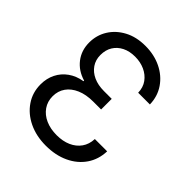

<svg xmlns="http://www.w3.org/2000/svg" viewBox="-203 -873 1018 1018"><g transform="rotate(45 305.5 -364.0)"><path d="M303.7 10.3Q231.9 10.3 175.5 -16.8Q119.1 -43.9 86.7 -91.6Q54.2 -139.2 54.2 -200.2Q54.2 -245.1 72.3 -281.2Q90.3 -317.4 123.8 -341.3Q157.2 -365.2 203.6 -373V-377.4Q146 -394.5 112.8 -437.5Q79.6 -480.5 79.6 -539.6Q79.6 -594.2 107.4 -639.2Q135.3 -684.1 185.5 -710.9Q235.8 -737.8 303.7 -737.8Q369.1 -737.8 422.1 -712.2Q475.1 -686.5 506.6 -640.6Q538.1 -594.7 539.6 -534.7H451.7Q450.7 -573.7 430.7 -601.3Q410.6 -628.9 377.9 -643.8Q345.2 -658.7 305.2 -658.7Q263.7 -658.7 233.2 -643.3Q202.6 -627.9 185.5 -600.3Q168.5 -572.8 168.5 -534.7Q168.5 -498 187.3 -470.5Q206.1 -442.9 239.5 -427.7Q272.9 -412.6 316.9 -412.6H375.5V-333H316.9Q263.2 -333 224.4 -316.2Q185.5 -299.3 164.8 -269.8Q144 -240.2 144 -200.7Q144 -161.6 164.8 -131.8Q185.5 -102.1 221.9 -85.9Q258.3 -69.8 305.2 -69.8Q350.6 -69.8 385.5 -85.2Q420.4 -100.6 440.9 -129.4Q461.4 -158.2 462.9 -198.7H555.2Q553.2 -136.7 521 -89.6Q488.8 -42.5 432.6 -16.1Q376.5 10.3 303.7 10.3Z"/></g></svg>

Font: Inter 20pt
Style: Regular
Weight: 400
Version: Version 4.001;git-66647c0bb